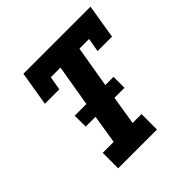

<svg xmlns="http://www.w3.org/2000/svg" viewBox="-189 -894 1054 1054"><g transform="rotate(-45 337.5 -367.5)"><path d="M143 0V-120H228L255 -288H179L178 -373H269L310 -615H235L221 -535H109L142 -735H663L630 -535H518L532 -615H457L416 -373H480V-288H402L375 -120H444V0Z"/></g></svg>

Font: Iosevka Etoile Heavy
Style: Italic
Weight: 900
Italic angle: -9°
Designer: Belleve Invis
Foundry: Belleve Invis
Version: Version 22.1.2; ttfautohint (v1.8.4)